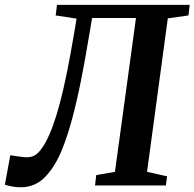

<svg xmlns="http://www.w3.org/2000/svg" viewBox="-49 -763 800 790"><path d="M330 -689 318 -619Q301.5 -517.5 284 -430.2Q266.5 -343 247.2 -272Q228 -201 206 -147Q177.5 -77 136.5 -34.8Q95.5 7.5 36.5 7.5Q20.5 7.5 5 5Q-10.5 2.5 -29 -3L-6.5 -124.5Q11.5 -121.5 26.5 -119.2Q41.5 -117 54 -116Q83 -114 101.8 -129.2Q120.5 -144.5 138 -176.5Q154.5 -206.5 169.2 -247.2Q184 -288 198.2 -342Q212.5 -396 226.5 -465.5Q240.5 -535 255.5 -623L266 -686.5L180 -699.5L185.5 -743H731.5L726.5 -699.5L641.5 -687.5L556 -56L638.5 -37.5L633.5 0H342L347 -42.5L424 -56L510.5 -689Z"/></svg>

Font: Merriweather 36pt SemiBold
Style: Italic
Weight: 600
Italic angle: -7.8°
Version: Version 2.101